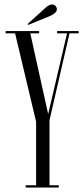

<svg xmlns="http://www.w3.org/2000/svg" viewBox="-20 -839 378 859"><path d="M95 0V-10H141.5V-294.5L47.5 -690H5V-700H155V-690H115.5L195.5 -328.5L280 -690H235.5V-700H332V-690H291L201.5 -301V-10H243V0ZM106 -727.5 103.5 -731.5 185 -805.5Q200 -819 213.5 -819Q225.5 -819 232 -807.5Q234.5 -803 234.5 -798Q234.5 -788.5 224.8 -780.2Q215 -772 203 -767Z"/></svg>

Font: Imbue 100pt Light
Style: Regular
Weight: 300
Designer: Tyler Finck
Foundry: Etcetera Type Company
Version: Version 1.102; ttfautohint (v1.8.3)